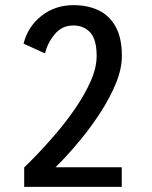

<svg xmlns="http://www.w3.org/2000/svg" viewBox="-20 -726 590 746"><path d="M74 0V-75.5Q92 -92.5 125.5 -127.2Q159 -162 198.5 -208.2Q238 -254.5 273.8 -306.8Q309.5 -359 332.5 -411Q355.5 -463 355.5 -508.5Q355.5 -573 330.5 -600Q305.5 -627 264.5 -627Q221 -627 192.8 -593.2Q164.5 -559.5 155 -518.5L71.5 -556.5Q88.5 -623 141.2 -664.5Q194 -706 266 -706Q320.5 -706 362.8 -686Q405 -666 429.2 -622.5Q453.5 -579 453.5 -509Q453.5 -459 430.8 -403.2Q408 -347.5 373.2 -293.5Q338.5 -239.5 301.5 -193.8Q264.5 -148 235.2 -116.8Q206 -85.5 195.5 -76H453V0Z"/></svg>

Font: Trispace SemiCondensed
Style: Regular
Weight: 400
Width: 4
Designer: Tyler Finck
Foundry: Etcetera Type Company
Version: Version 1.210; ttfautohint (v1.8.3)